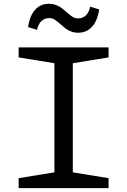

<svg xmlns="http://www.w3.org/2000/svg" viewBox="-20 -976 660 996"><path d="M76.8 -51.8 285.7 -85.8 262.3 -44.3V-685.7L285.7 -644.2L76.8 -678.2V-730H543.2V-678.2L334.3 -644.2L357.7 -685.7V-44.3L334.3 -85.8L543.2 -51.8V0H76.8ZM294.7 -849.7Q276.2 -866.3 263.5 -874.2Q250.8 -882.2 234.7 -882.2Q212 -882.2 195.1 -866.8Q178.2 -851.3 172.3 -821.2L125.7 -835.5Q130.7 -872 144.4 -899.3Q158.2 -926.7 180.8 -941.6Q203.3 -956.5 233.8 -956.5Q253.7 -956.5 269.8 -950.3Q286 -944.2 297.7 -935.7Q309.3 -927.2 325.2 -913.2Q343.2 -896.8 356.2 -888.7Q369.3 -880.5 385.7 -880.5Q408.3 -880.5 425.1 -895.9Q441.8 -911.3 447.7 -941.5L494.3 -927.2Q489.3 -890.7 475.5 -863.4Q461.7 -836.2 438.9 -821.2Q416.2 -806.2 385.7 -806.2Q365.8 -806.2 349.7 -812.3Q333.5 -818.5 321.7 -827.1Q309.8 -835.7 294.7 -849.7Z"/></svg>

Font: Monaspace Xenon Var
Style: Regular
Weight: 400
Designer: Riley Cran and the Lettermatic Team
Version: Version 1.000 (Monaspace Xenon Var)